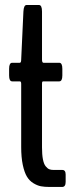

<svg xmlns="http://www.w3.org/2000/svg" viewBox="-20 -740 295 761"><path d="M176.3 1Q156.7 1 142.3 -1.7Q127.9 -4.4 112.3 -13.9Q96.7 -23.4 86.7 -40Q76.7 -56.6 70.3 -86.4Q64 -116.2 64 -157.2V-407.7Q64 -417.5 58.6 -417.5H28.3Q16.1 -417.5 16.1 -440.9V-467.3Q16.1 -491.2 28.3 -491.2H58.6Q64 -491.2 64 -504.4L72.8 -694.3Q74.2 -720.2 85.4 -720.2H134.3Q146.5 -720.2 146.5 -694.3V-504.4Q146.5 -491.2 152.3 -491.2H214.8Q227.1 -491.2 227.1 -467.3V-440.9Q227.1 -417.5 214.8 -417.5H152.3Q148.9 -417.5 147.7 -415.8Q146.5 -414.1 146.5 -407.7V-155.8Q146.5 -127.4 150.1 -108.6Q153.8 -89.8 160.9 -81.1Q168 -72.3 175 -69.3Q182.1 -66.4 192.4 -66.4H227.1Q240.2 -66.4 240.2 -48.3V-19Q240.2 1 226.1 1Z"/></svg>

Font: BenchNine
Style: Bold
Weight: 700
Version: Version 1 ; ttfautohint (v0.92.18-e454-dirty) -l 8 -r 50 -G 